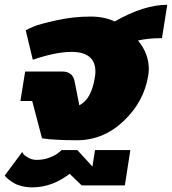

<svg xmlns="http://www.w3.org/2000/svg" viewBox="-70 -587 730 815"><path d="M16.7 -158.3 36.7 -283.3H195Q238.3 -283.3 246.7 -241.7L266.7 -140Q318.3 -165.8 332.5 -258.3Q335 -270.8 335 -282.5Q335 -366.7 233.3 -366.7Q166.7 -366.7 69.2 -333.3L39.2 -458.3Q50.8 -465 73.3 -474.6Q95.8 -484.2 167.9 -500.4Q240 -516.7 315 -516.7Q373.3 -516.7 416.7 -495.8Q540.8 -566.7 640 -566.7L617.5 -425Q558.3 -425 515.8 -415Q561.7 -360 561.7 -293.3Q561.7 -280 559.2 -266.7Q541.7 -155.8 455.4 -73.8Q369.2 8.3 256.7 8.3Q208.3 8.3 171.2 6.2Q134.2 4.2 121.7 1.7L108.3 0L66.7 -158.3ZM-50 158.3 24.2 58.3Q25.8 61.7 30 67.5Q34.2 73.3 50 82.5Q65.8 91.7 85.8 91.7Q115.8 91.7 142.1 81.2Q168.3 70.8 180 60L191.7 50H258.3L322.5 120L333.3 50H483.3L460 200H335H310H276.7L225.8 150.8Q150.8 208.3 66.7 208.3Q44.2 208.3 23.8 203.3Q3.3 198.3 -9.6 190.8Q-22.5 183.3 -32.1 175.8Q-41.7 168.3 -45.8 163.3Z"/></svg>

Font: BoonTook
Style: Italic
Weight: 400
Italic angle: -9°
Designer: Sungsit Sawaiwan
Foundry: FontUni
Version: Version 3.0